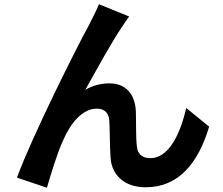

<svg xmlns="http://www.w3.org/2000/svg" viewBox="-20 -829 1040 896"><path d="M583 -752 442 -809C424 -767 406 -735 393 -708C341 -614 132 -198 59 0L199 47C214 -5 247 -115 274 -173C309 -254 364 -322 432 -322C468 -322 487 -302 490 -267C493 -227 492 -146 496 -93C500 -21 552 45 660 45C813 45 905 -67 956 -238L849 -325C821 -202 767 -91 682 -91C649 -91 622 -106 619 -145C613 -186 616 -266 614 -310C610 -392 565 -440 491 -440C453 -440 415 -431 378 -410C427 -497 502 -635 551 -706C562 -722 573 -740 583 -752Z"/></svg>

Font: Noto Sans CJK KR Bold
Style: Regular
Weight: 700
Designer: Ryoko NISHIZUKA (kana & ideographs); Paul D. Hunt (Latin, Greek & Cyrillic); Wenlong ZHANG (bopomofo); Sandoll Communica
Foundry: Adobe Systems Incorporated
Version: Version 1.004;PS 1.004;hotconv 1.0.82;makeotf.lib2.5.63406